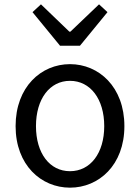

<svg xmlns="http://www.w3.org/2000/svg" viewBox="-20 -853 646 886"><path d="M303 13C436 13 554 -91 554 -271C554 -452 436 -557 303 -557C170 -557 52 -452 52 -271C52 -91 170 13 303 13ZM303 -63C209 -63 146 -146 146 -271C146 -396 209 -480 303 -480C397 -480 461 -396 461 -271C461 -146 397 -63 303 -63ZM257 -642H349L476 -797L437 -833L305 -707H300L169 -833L130 -797Z"/></svg>

Font: Noto Sans CJK HK
Style: Regular
Weight: 400
Designer: Ryoko NISHIZUKA 西塚涼子 (kana, bopomofo & ideographs); Paul D. Hunt (Latin, Greek & Cyrillic); Sandoll Communications 산돌커뮤니
Foundry: Adobe
Version: Version 2.004;hotconv 1.0.118;makeotfexe 2.5.65603